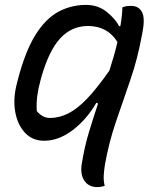

<svg xmlns="http://www.w3.org/2000/svg" viewBox="-20 -563 640 783"><path d="M479 -533Q489 -537 497 -538Q505 -539 515 -539Q546 -539 559.5 -513Q573 -487 559 -421Q541 -322 511 -235.5Q481 -149 452.5 -65.5Q424 18 408 108Q404 133 403 154Q402 175 407 195Q392 200 377 200Q341 200 323.5 173Q306 146 314 102Q325 34 343 -25Q361 -84 380 -141L373 -144Q333 -75 276 -32Q219 11 160 11Q112 11 81.5 -22Q51 -55 42 -107.5Q33 -160 48 -219L53 -239Q83 -354 124.5 -420.5Q166 -487 218 -515Q270 -543 331 -543Q379 -543 414 -515.5Q449 -488 466 -456L471 -457Q479 -505 479 -533ZM130 -110Q140 -98 153 -90Q166 -82 185 -82Q221 -82 257.5 -100Q294 -118 334.5 -160Q375 -202 426 -275Q435 -303 443.5 -332Q452 -361 459 -392Q418 -457 339 -457Q272 -457 225.5 -406.5Q179 -356 148 -246L144 -231Q136 -202 132 -172Q128 -142 130 -110Z"/></svg>

Font: Recursive Mn Csl St
Style: Italic
Weight: 400
Italic angle: -15°
Monospace: yes
Version: Version 1.079;hotconv 1.0.112;makeotfexe 2.5.65598; ttfautoh